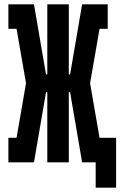

<svg xmlns="http://www.w3.org/2000/svg" viewBox="-20 -755 560 893"><path d="M425 118V0H362L306 -326H300V0H200V-326H194L138 0H19V-114H57L101 -368L57 -621H19V-735H138L194 -409H200V-735H300V-409H306L362 -735H481V-621H443L399 -368L443 -114H520V118Z"/></svg>

Font: Iosevka Slab Heavy
Style: Regular
Weight: 900
Monospace: yes
Designer: Belleve Invis
Foundry: Belleve Invis
Version: Version 11.1.0; ttfautohint (v1.8.3)